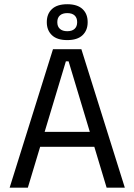

<svg xmlns="http://www.w3.org/2000/svg" viewBox="-20 -866 620 886"><path d="M108.5 0H24.5L224.5 -639H355.5L556 0H472L296.5 -583H284ZM435.5 -188.5H144.5V-257.5H435.5ZM196 -763V-764.5Q196 -802 219.8 -824.2Q243.5 -846.5 290.5 -846.5Q337 -846.5 360.8 -824.2Q384.5 -802 384.5 -764.5V-763Q384.5 -726 360.8 -703.5Q337 -681 290.5 -681Q243.5 -681 219.8 -703.5Q196 -726 196 -763ZM244.5 -764.5V-763Q244.5 -743.5 256.5 -732.8Q268.5 -722 290.5 -722Q312.5 -722 324.2 -732.8Q336 -743.5 336 -763V-764.5Q336 -784 324.2 -794.8Q312.5 -805.5 290.5 -805.5Q268.5 -805.5 256.5 -794.8Q244.5 -784 244.5 -764.5Z"/></svg>

Font: Anek Devanagari Medium
Style: Regular
Weight: 400
Version: Version 1.003